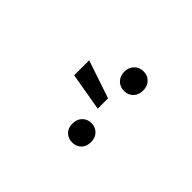

<svg xmlns="http://www.w3.org/2000/svg" viewBox="-13 -949 513 513"><g transform="rotate(-45 243.0 -692.5)"><path d="M241.2 -772.5H297.9L261.7 -665H222.7ZM146.5 -684.6Q163.6 -684.6 173.6 -674.6Q183.6 -664.6 183.6 -649.4Q183.6 -634.3 173.6 -624.3Q163.6 -614.3 146.5 -614.3Q129.9 -614.3 120.1 -624.3Q110.4 -634.3 110.4 -649.4Q110.4 -664.6 120.1 -674.6Q129.9 -684.6 146.5 -684.6ZM342.8 -684.6Q359.4 -684.6 369.6 -674.3Q379.9 -664.1 379.9 -648.4Q379.9 -633.3 369.6 -623.3Q359.4 -613.3 342.8 -613.3Q326.2 -613.3 315.9 -623.3Q305.7 -633.3 305.7 -648.4Q305.7 -664.1 315.9 -674.3Q326.2 -684.6 342.8 -684.6Z"/></g></svg>

Font: Pretendard Std ExtraLight
Style: Regular
Weight: 200
Designer: Base glyphs from Inter by Rasmus Andersson; Hangeul glyphs from Noto Sans CJK(Source Han Sans) by Jang Soo-young and Kan
Foundry: Kil Hyung-jin
Version: Version 1.309